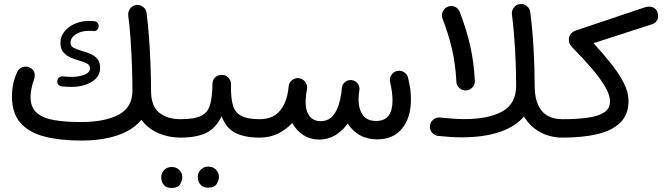

<svg xmlns="http://www.w3.org/2000/svg" viewBox="-20 -662 3340 957"><path d="M39.6 -181.6Q39.6 -249 66.4 -304.2Q74.7 -321.3 93 -327.4Q111.3 -333.5 128.4 -325.2Q163.6 -307.6 148.9 -263.2Q141.6 -244.1 137 -221.2Q132.3 -198.2 132.3 -178.2Q132.3 -127.4 162.6 -100.3Q192.9 -73.2 249 -63.5Q305.2 -53.7 382.8 -53.7Q502.9 -53.7 571.5 -90.3Q640.1 -127 640.1 -210.4Q640.1 -267.6 637.7 -335.2Q635.3 -402.8 630.6 -468.8Q626 -534.7 619.1 -585.4Q617.2 -604 628.9 -619.4Q640.6 -634.8 659.2 -637.2Q677.7 -639.6 693.1 -627.7Q708.5 -615.7 710.4 -597.2Q717.8 -543 722.7 -475.3Q727.5 -407.7 730.2 -338.6Q732.9 -269.5 732.9 -210.4Q732.9 -132.3 773.9 -100.1Q814.9 -67.9 878.4 -67.9H878.9Q897.9 -67.9 911.4 -54.4Q924.8 -41 924.8 -22Q924.8 -2.9 911.4 10.5Q897.9 23.9 878.9 23.9H878.4Q820.8 23.9 769.3 1.7Q717.8 -20.5 684.6 -64.9Q641.6 -12.7 564.5 12.9Q487.3 38.6 383.8 38.6Q279.8 38.6 202.4 18.8Q125 -1 82.3 -49.1Q39.6 -97.2 39.6 -181.6ZM471.7 -529.3Q470.7 -519 463.1 -512.5Q455.6 -505.9 445.3 -507.3Q439.9 -507.8 434.8 -508.1Q429.7 -508.3 424.3 -508.3Q382.8 -508.3 357.2 -490.7Q331.5 -473.1 331.5 -449.2Q331.5 -431.6 347.9 -423.3Q364.3 -415 388.2 -408.2Q408.2 -402.8 429.2 -394.3Q450.2 -385.7 464.6 -369.4Q479 -353 479 -323.2Q479 -279.8 437.7 -254.4Q396.5 -229 336.9 -229Q323.7 -229 311.3 -229.7Q298.8 -230.5 287.6 -231.4Q277.3 -232.4 271 -240.2Q264.6 -248 265.6 -258.8Q266.6 -269.5 274.7 -275.9Q282.7 -282.2 293.5 -281.2Q304.7 -280.3 315.9 -279.5Q327.1 -278.8 338.4 -278.8Q372.6 -278.8 400.6 -289.6Q428.7 -300.3 428.7 -321.8Q428.7 -337.4 413.8 -345.2Q398.9 -353 376 -359.4Q356 -365.2 334 -374.3Q312 -383.3 296.6 -400.9Q281.2 -418.5 281.2 -448.7Q281.2 -479 300.3 -503.7Q319.3 -528.3 351.8 -543Q384.3 -557.6 424.3 -557.6Q429.7 -557.6 436 -557.4Q442.4 -557.1 449.2 -556.6Q460 -555.7 466.3 -547.9Q472.7 -540 471.7 -529.3Z M832.5 -22Q832.5 -41 846.2 -54.4Q859.9 -67.9 878.9 -67.9Q948.2 -67.9 981.9 -84.2Q1015.6 -100.6 1026.9 -139.4Q1038.1 -178.2 1039.1 -245.1Q1040 -266.1 1054.4 -278.1Q1068.8 -290 1088.4 -288.6Q1107.4 -287.6 1119.9 -273.2Q1132.3 -258.8 1131.3 -240.2Q1129.9 -176.8 1140.4 -138.9Q1150.9 -101.1 1182.4 -84.5Q1213.9 -67.9 1274.4 -67.9H1274.9Q1293.9 -67.9 1307.4 -54.4Q1320.8 -41 1320.8 -22Q1320.8 -2.9 1307.4 10.5Q1293.9 23.9 1274.9 23.9H1274.4Q1198.2 23.9 1152.1 -0.2Q1106 -24.4 1084.5 -83Q1056.2 -22.9 1007.6 0.5Q959 23.9 878.9 23.9Q859.9 23.9 846.2 10.5Q832.5 -2.9 832.5 -22ZM965.8 218.8Q965.8 199.7 980.2 184.1Q994.6 168.5 1018.1 168.5Q1034.2 168.5 1045.4 175.3Q1056.6 182.1 1063 191.9Q1071.3 206.1 1071.3 219.2Q1071.3 235.8 1060.3 254.6Q1049.3 273.4 1018.1 273.4Q996.6 273.4 985.4 263.9Q974.1 254.4 969.7 242.2Q965.8 230.5 965.8 218.8ZM783.7 220.7Q783.7 201.2 798.1 185.8Q812.5 170.4 835.4 170.4Q851.6 170.4 862.8 177Q874 183.6 880.4 193.8Q888.7 206.1 888.7 221.2Q888.7 237.3 877.9 256.1Q867.2 274.9 835.4 274.9Q814.5 274.9 803 265.6Q791.5 256.3 787.6 244.1Q783.7 233.9 783.7 220.7Z M1229 -22Q1229 -41 1242.4 -54.4Q1255.9 -67.9 1274.9 -67.9Q1335.4 -67.9 1369.9 -104.2Q1404.3 -140.6 1415 -202.1Q1416 -213.4 1418.5 -229V-230.5Q1418.9 -234.4 1419.9 -238.3Q1423.3 -252.4 1434.6 -261.7Q1445.8 -271 1459.5 -272.5Q1463.9 -272.9 1468.3 -272.5Q1475.6 -272 1481.9 -269Q1496.1 -263.2 1504.2 -249.5Q1512.2 -235.8 1510.3 -219.7L1509.8 -215.8Q1508.3 -204.6 1506.3 -193.4Q1504.4 -178.7 1503.9 -169.2Q1503.4 -159.7 1503.4 -149.9Q1503.4 -108.9 1522.9 -83.5Q1542.5 -58.1 1578.1 -58.1Q1622.1 -58.1 1647 -95Q1671.9 -131.8 1681.2 -197.3Q1682.1 -209.5 1684.1 -225.6Q1686.5 -243.7 1701.4 -254.4Q1716.3 -265.1 1733.9 -262.7Q1756.3 -259.3 1766.6 -239.7Q1772.9 -228 1771.5 -214.8Q1770 -201.2 1768.1 -187.5Q1767.1 -176.8 1767.1 -167.5Q1767.1 -119.1 1788.3 -89.1Q1809.6 -59.1 1854 -59.1Q1897.5 -59.1 1917 -85.9Q1936.5 -112.8 1936.5 -160.6Q1936.5 -203.6 1924.3 -252.9Q1919.9 -271.5 1930.2 -287.6Q1940.4 -303.7 1958.5 -308.1Q1977.1 -312.5 1993.4 -302.5Q2009.8 -292.5 2014.2 -273.4Q2022.5 -237.8 2025.4 -214.8Q2028.3 -191.9 2028.3 -166Q2028.3 -76.2 1984.4 -21.7Q1940.4 32.7 1859.9 32.7Q1811 32.7 1773.7 11.7Q1736.3 -9.3 1713.4 -46.4Q1687 -9.8 1651.1 12Q1615.2 33.7 1571.3 33.7Q1526.4 33.7 1491.7 11Q1457 -11.7 1436.5 -49.3Q1406.2 -15.6 1365.2 4.2Q1324.2 23.9 1274.9 23.9Q1255.9 23.9 1242.4 10.5Q1229 -2.9 1229 -22Z M2531.7 -589.8Q2529.3 -608.9 2541 -624Q2552.7 -639.2 2571.3 -641.6Q2589.8 -644 2605.2 -632.3Q2620.6 -620.6 2623 -601.6Q2634.3 -514.6 2639.6 -418.9Q2645 -323.2 2645 -234.4Q2645 -153.3 2679.4 -110.6Q2713.9 -67.9 2784.7 -67.9H2785.2Q2804.2 -67.9 2817.6 -54.4Q2831.1 -41 2831.1 -22Q2831.1 -2.9 2817.6 10.5Q2804.2 23.9 2785.2 23.9H2784.7Q2722.2 23.9 2672.1 -3.4Q2622.1 -30.8 2591.8 -81.1Q2546.9 -29.3 2468 -3.4Q2389.2 22.5 2282.7 22.5Q2254.4 22.5 2225.8 20.8Q2197.3 19 2164.6 15.6Q2145.5 13.2 2133.3 -1.2Q2121.1 -15.6 2123 -34.2Q2124.5 -53.2 2139.4 -65.7Q2154.3 -78.1 2172.9 -76.2Q2207.5 -72.8 2237.1 -70.6Q2266.6 -68.4 2294.9 -68.4Q2416 -68.4 2484.4 -106.9Q2552.7 -145.5 2552.7 -234.4Q2552.7 -319.8 2547.4 -414.1Q2542 -508.3 2531.7 -589.8ZM2185.5 -569.8Q2179.2 -587.9 2187.3 -605.2Q2195.3 -622.6 2212.9 -628.9Q2230.5 -635.7 2248 -627.7Q2265.6 -619.6 2272 -601.6Q2304.7 -516.1 2323.2 -435.8Q2341.8 -355.5 2346.7 -260.7Q2348.1 -241.7 2335.7 -227.3Q2323.2 -212.9 2304.2 -211.4Q2285.2 -210 2270.8 -222.2Q2256.3 -234.4 2254.9 -253.4Q2250.5 -340.8 2233.2 -416.3Q2215.8 -491.7 2185.5 -569.8Z M2739.3 -22Q2739.3 -41 2752.7 -54.4Q2766.1 -67.9 2785.2 -67.9Q2853.5 -67.9 2906.7 -75Q2960 -82 2990.2 -101.1Q3020.5 -120.1 3020.5 -156.2Q3020.5 -189.9 2993.9 -233.6Q2967.3 -277.3 2926.5 -324.5Q2885.7 -371.6 2842.3 -415.5Q2829.1 -429.2 2822.3 -439Q2815.4 -448.7 2815.4 -464.8Q2815.4 -480 2824.7 -492.4Q2834 -504.9 2849.6 -509.8L3194.3 -625.5Q3217.3 -632.8 3234.9 -625.2Q3252.4 -617.7 3257.8 -597.7Q3263.7 -576.7 3255.4 -561.3Q3247.1 -545.9 3228.5 -540.5L2938.5 -446.8Q2987.3 -393.1 3026.6 -343.8Q3065.9 -294.4 3089.4 -248.3Q3112.8 -202.1 3112.8 -158.7Q3112.8 -90.8 3071.8 -50.8Q3030.8 -10.7 2957 6.6Q2883.3 23.9 2785.2 23.9Q2766.1 23.9 2752.7 10.5Q2739.3 -2.9 2739.3 -22Z"/></svg>

Font: Mikhak Medium
Style: Regular
Weight: 500
Designer: Amin Abedi
Version: Version 3.3